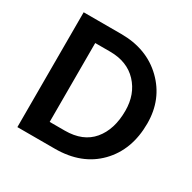

<svg xmlns="http://www.w3.org/2000/svg" viewBox="-151 -825 976 976"><g transform="rotate(30 337.5 -337.0)"><path d="M199 -105H288Q394 -105 449 -170.5Q504 -236 504 -346Q504 -443 445.5 -505.5Q387 -568 286 -568H199ZM70 -674H290Q441 -674 537 -581Q633 -488 633 -346Q633 -191 540 -95.5Q447 0 290 0H70Z"/></g></svg>

Font: Hind Semibold
Style: Regular
Weight: 600
Designer: Manushi Parikh, Satya Rajpurohit
Foundry: Indian Type Foundry
Version: Version 1.201;PS 1.0;hotconv 1.0.78;makeotf.lib2.5.61930; tt